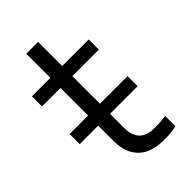

<svg xmlns="http://www.w3.org/2000/svg" viewBox="-221 -796 881 881"><g transform="rotate(-45 219.5 -355.5)"><path d="M207.3 -252.1H386.5V-317.7H207.3V-496.9H379.2V-562.5H207.3V-718.8H130.2V-562.5H10.4V-496.9H130.2V-317.7H10.4V-252.1H130.2V-204.2C130.2 -149 128.1 -105.2 149 -65.6C172.9 -22.9 208.3 -2.1 258.3 5.2C294.8 10.4 342.7 9.4 379.2 0V-66.7C350 -61.5 315.6 -60.4 286.5 -62.5C257.3 -65.6 230.2 -79.2 218.8 -105.2C204.2 -130.2 207.3 -159.4 207.3 -206.3Z"/></g></svg>

Font: Manrope3
Style: Regular
Weight: 400
Width: 4
Designer: Mikhail Sharanda
Foundry: Mikhail Sharanda
Version: Version 3.000;PS 003.000;hotconv 1.0.88;makeotf.lib2.5.64775